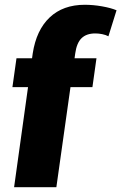

<svg xmlns="http://www.w3.org/2000/svg" viewBox="-20 -784 508 804"><path d="M117 -560Q132 -658 188 -711Q244 -764 335 -764Q370 -764 407 -757.5Q444 -751 468 -741L434 -632Q423 -638 408 -641Q393 -644 379 -644Q342 -644 321.5 -624Q301 -604 295 -560L216 0H39ZM49 -540H384L367 -419H32Z"/></svg>

Font: Pathway Extreme Condensed ExtraBold
Style: Italic
Weight: 800
Width: 3
Italic angle: -8°
Version: Version 1.001;gftools[0.9.26]